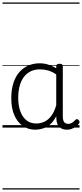

<svg xmlns="http://www.w3.org/2000/svg" viewBox="-20 -1030 662 1550"><path d="M265 17Q210 17 166 -12Q122 -41 96.5 -98Q71 -155 71 -238Q71 -288 80.5 -331Q90 -374 109 -408.5Q128 -443 156 -467.5Q184 -492 220.5 -505.5Q257 -519 301 -519Q335 -519 368 -509Q401 -499 434 -479V-495Q434 -506 440.5 -510.5Q447 -515 461 -515Q475 -515 481 -510.5Q487 -506 487 -496V-91Q487 -70 491.5 -56.5Q496 -43 506 -36.5Q516 -30 531 -30Q541 -30 550.5 -33.5Q560 -37 569.5 -44.5Q579 -52 590 -63Q595 -69 601.5 -68.5Q608 -68 614 -61Q621 -55 622 -48Q623 -41 619 -34Q608 -19 592 -7.5Q576 4 558 10.5Q540 17 522 17Q501 17 485.5 11.5Q470 6 458.5 -5.5Q447 -17 441.5 -33.5Q436 -50 435 -72Q435 -76 434.5 -81.5Q434 -87 434 -92Q411 -47 382 -23.5Q353 0 322.5 8.5Q292 17 265 17ZM127 -242Q127 -180 143.5 -133Q160 -86 192.5 -59.5Q225 -33 274 -33Q306 -33 336.5 -46.5Q367 -60 392.5 -92.5Q418 -125 434 -181V-429Q399 -453 367 -461.5Q335 -470 302 -470Q270 -470 243 -460.5Q216 -451 194.5 -432Q173 -413 158 -385.5Q143 -358 135 -322Q127 -286 127 -242ZM0 490H622V500H0ZM0 -20H622V0H0ZM0 -505H622V-500H0ZM0 -1010H622V-1000H0Z"/></svg>

Font: Playwrite ES Guides
Style: Regular
Weight: 400
Designer: Veronika Burian, José Scaglione
Foundry: TypeTogether
Version: Version 1.003